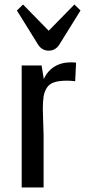

<svg xmlns="http://www.w3.org/2000/svg" viewBox="-20 -823 394 843"><path d="M54.2 0ZM314 -547.9 310.1 -466.3Q291.5 -468.8 274.9 -468.8Q240.2 -468.8 218.8 -461.9Q197.3 -455.1 186.3 -438.5Q175.3 -421.9 171.6 -400.6Q168 -379.4 168 -343.8Q168 -323.7 169.7 -285.2Q171.4 -246.6 171.4 -230V0H75.2V-535.6H162.6L172.4 -475.6Q187.5 -510.7 218.3 -530Q249 -549.3 292 -549.3Q302.7 -549.3 314 -547.9ZM81.1 -803.2 193.8 -688 306.6 -803.2 333.5 -776.9 239.7 -626Q222.7 -600.6 193.8 -600.6Q165 -600.6 147.9 -626L54.2 -776.9Z"/></svg>

Font: Coda
Style: Regular
Weight: 400
Designer: vernon adams
Foundry: vernon adams
Version: Version 2.001; ttfautohint (v0.8) -r 50 -G 200 -x